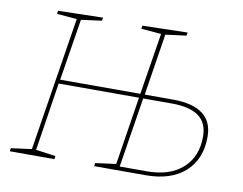

<svg xmlns="http://www.w3.org/2000/svg" viewBox="-76 -795 1136 899"><g transform="rotate(10 492.0 -346.0)"><path d="M735 -371Q826 -371 874.5 -335.5Q923 -300 923 -227Q923 -121 856 -60.5Q789 0 668 0H424L426 -15L524 -28L575 -352H193L143 -28L237 -15L235 0H23L25 -15L123 -28L224 -664L129 -672L131 -687L344 -692L342 -677L244 -664L197 -371H578L625 -664L530 -672L532 -687L746 -692L744 -677L645 -664L599 -371ZM671 -19Q780 -19 841 -74Q902 -129 902 -224Q902 -290 859 -321Q816 -352 731 -352H595L542 -19Z"/></g></svg>

Font: Bitter Pro Thin
Style: Italic
Weight: 250
Italic angle: -9°
Designer: Sol Matas, and Bitter project Authors
Foundry: Sol Matas
Version: Version 1.010